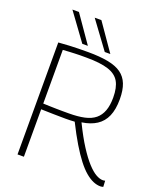

<svg xmlns="http://www.w3.org/2000/svg" viewBox="-165 -1018 953 1133"><g transform="rotate(20 311.5 -452.0)"><path d="M602 10Q580 10 556.5 0Q533 -10 507.5 -31.5Q482 -53 454.5 -88.5Q427 -124 396 -175.5Q365 -227 330 -297Q317 -296 302 -295.5Q287 -295 274 -295Q236 -295 197.5 -296Q159 -297 119 -298V0H79V-703Q116 -706 145.5 -707.5Q175 -709 203.5 -709.5Q232 -710 265 -710Q338 -710 390 -700Q442 -690 473.5 -667.5Q505 -645 520 -607Q535 -569 535 -512Q535 -448 516.5 -405.5Q498 -363 461 -339Q424 -315 369 -307Q408 -227 442.5 -173.5Q477 -120 506.5 -88Q536 -56 560 -42.5Q584 -29 603 -29Q605 -29 610 -29.5Q615 -30 618 -31L620 7Q616 8 611.5 9Q607 10 602 10ZM279 -331Q337 -331 378 -340Q419 -349 444.5 -370Q470 -391 482.5 -425Q495 -459 495 -508Q495 -571 474 -607.5Q453 -644 403 -660Q353 -676 266 -676Q243 -676 225.5 -676Q208 -676 192 -675Q176 -674 158.5 -673.5Q141 -673 119 -671V-334Q141 -333 161 -332.5Q181 -332 201 -331.5Q221 -331 240 -331Q259 -331 279 -331ZM356 -744 231 -914H273L391 -744ZM215 -744 91 -914H132L250 -744Z"/></g></svg>

Font: Georama ExtraLight
Style: Regular
Weight: 250
Version: Version 1.001